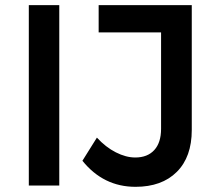

<svg xmlns="http://www.w3.org/2000/svg" viewBox="-20 -720 841 745"><path d="M91.8 0V-700.2H210V0ZM299.8 -96.2 356 -186Q390.1 -148.9 429.4 -128.9Q468.8 -108.9 504.9 -108.9Q552.2 -108.9 578.6 -137.7Q605 -166.5 605 -220.2V-594.2H362.8V-700.2H724.1V-215.8Q724.1 -110.8 666 -53Q607.9 4.9 505.9 4.9Q381.3 4.9 299.8 -96.2Z"/></svg>

Font: Trueno
Style: Regular
Weight: 400
Designer: Julieta Ulanovsky
Foundry: Julieta Ulanovsky
Version: Version 3.001b | FøM Fix